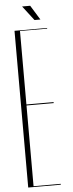

<svg xmlns="http://www.w3.org/2000/svg" viewBox="-67 -1074 421 1106"><g transform="rotate(-5 144.0 -521.0)"><path d="M238.3 0V-4.9H81.1V-471.7H238.3V-477.5H81.1V-902.3H238.3V-906.2H49.8V0ZM169.9 -958H204.1L152.3 -1042H105.5Z"/></g></svg>

Font: Caledo
Style: Light
Weight: 300
Designer: BSozoo
Foundry: BSozoo
Version: Version 002.000